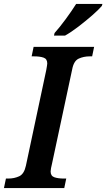

<svg xmlns="http://www.w3.org/2000/svg" viewBox="-41 -951 538 971"><path d="M-21 0 -11 -48H1Q31 -48 56 -59.5Q81 -71 90 -113L193 -597Q195 -609 196.5 -617.5Q198 -626 198 -630Q198 -653 179.5 -659.5Q161 -666 131 -666H119L129 -714H435L425 -666H413Q382 -666 357 -654.5Q332 -643 324 -600L222 -123Q219 -111 217 -100.5Q215 -90 215 -84Q215 -61 234 -54.5Q253 -48 282 -48H294L284 0ZM232 -771 235 -784Q261 -813 291.5 -854.5Q322 -896 344 -931H477L474 -921Q458 -902 426 -874Q394 -846 357 -817.5Q320 -789 288 -771Z"/></svg>

Font: Noto Serif SemiCondensed SemiBold
Style: Italic
Weight: 600
Width: 4
Italic angle: -12°
Designer: Monotype Design Team
Foundry: Monotype Imaging Inc.
Version: Version 2.014; ttfautohint (v1.8.4.7-5d5b)